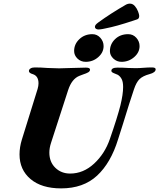

<svg xmlns="http://www.w3.org/2000/svg" viewBox="-20 -1028 881 1062"><path d="M88 -174Q88 -214 101 -256L188 -536Q193 -553 193 -567Q193 -608 161 -618Q140 -624 140 -635Q140 -644 149 -649.5Q158 -655 172 -655Q207 -655 243 -652Q287 -650 307 -650Q326 -650 378 -652Q434 -654 455 -654Q478 -654 478 -643Q478 -634 468 -628Q458 -622 439 -616L418 -608Q377 -591 357 -530L262 -237Q253 -209 253 -184Q253 -132 286 -100Q319 -68 368 -68Q441 -68 500.5 -123Q560 -178 588 -260Q629 -378 646 -445Q661 -506 661 -547Q661 -574 653.5 -589.5Q646 -605 632 -614Q626 -617 616.5 -620.5Q607 -624 601.5 -627.5Q596 -631 596 -636Q596 -654 630 -654Q660 -654 690 -652L731 -651Q749 -651 773 -653Q799 -655 820 -655Q841 -655 841 -645Q841 -627 807 -618Q770 -608 752 -590.5Q734 -573 721 -534Q696 -460 660 -342L633 -257Q593 -127 517 -56.5Q441 14 318 14Q210 14 149 -37.5Q88 -89 88 -174ZM390 -746Q390 -784 419 -811.5Q448 -839 491 -839Q517 -839 535 -819Q553 -799 553 -773Q553 -738 523.5 -712Q494 -686 454 -686Q427 -686 408.5 -704Q390 -722 390 -746ZM588 -745Q588 -784 616.5 -811.5Q645 -839 689 -839Q716 -839 734 -819Q752 -799 752 -773Q752 -738 722 -712Q692 -686 652 -686Q626 -686 607 -704Q588 -722 588 -745ZM505 -879Q505 -885 509 -890.5Q513 -896 524 -904Q591 -953 678 -1003Q688 -1008 698 -1008Q714 -1008 725.5 -995Q737 -982 743.5 -965Q750 -948 750 -940Q750 -925 739 -921L715 -913Q622 -882 564 -871Q560 -870 547 -867.5Q534 -865 524 -865Q516 -865 510.5 -869Q505 -873 505 -879Z"/></svg>

Font: EB Garamond ExtraBold
Style: Italic
Weight: 800
Italic angle: -17.2°
Designer: Georg Duffner and Octavio Pardo
Foundry: Georg Duffner
Version: Version 1.000